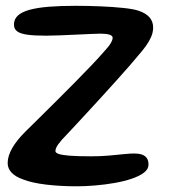

<svg xmlns="http://www.w3.org/2000/svg" viewBox="-20 -631 592 671"><path d="M248.1 20.1Q191.9 20.1 141.5 14.2Q91.1 8.2 60.2 -4.1Q33.6 -13.6 20.2 -28Q6.8 -42.5 6.8 -61.2Q6.8 -85.3 22.3 -112.8Q37.8 -140.2 68.4 -170.7Q88.7 -190.6 117.2 -218.8Q145.7 -246.9 177.9 -279Q210.1 -311.1 241.7 -343Q273.3 -374.9 299.9 -402.9Q326.5 -430.9 343.5 -450.6Q359.3 -467.4 366.5 -479.4Q373.7 -491.4 373.7 -499Q373.7 -506.1 362.8 -509.8Q351.9 -513.4 330.4 -513.4Q321 -513.4 297.6 -512.3Q274.2 -511.2 244.6 -509.9Q215 -508.5 187.2 -507.4Q159.4 -506.3 141 -506.3Q100.2 -506.3 75.7 -509.7Q51.1 -513.1 39.9 -521.5Q28.8 -529.9 28.8 -545Q28.8 -564.2 42.6 -576.8Q56.4 -589.4 83.6 -596.8Q110.8 -604.2 151.2 -607.5Q191.6 -610.7 244.9 -610.7Q288 -610.7 331.9 -608.8Q375.8 -607 411.1 -603.2Q446.5 -599.5 463.4 -593.8Q489.2 -585.4 502.2 -570.7Q515.2 -555.9 515.2 -535.1Q515.2 -518 508 -501.6Q500.8 -485.2 489.2 -469.3Q477.5 -453.3 463.4 -437.4Q453.4 -424.8 432.8 -401.3Q412.3 -377.9 385.2 -347.7Q358.1 -317.5 328.2 -284.8Q298.3 -252.1 269.2 -220.7Q240.1 -189.2 215.9 -163.4Q194.4 -141.9 184 -127.4Q173.7 -112.9 173.7 -103.1Q173.7 -97.2 184.6 -93.2Q195.5 -89.2 222.9 -86.9Q250.3 -84.7 298.8 -84.7Q330.4 -84.7 359.5 -87.2Q388.6 -89.8 411.8 -92.2Q435.1 -94.6 448.9 -94.6Q463.9 -94.6 475.1 -91.1Q486.3 -87.6 492.7 -79.1Q499 -70.6 499 -55.4Q499 -39.7 482.9 -27.5Q466.8 -15.3 439.7 -6.2Q412.6 2.9 379.4 8.6Q346.2 14.4 312.2 17.2Q278.1 20.1 248.1 20.1Z"/></svg>

Font: Gluten Thin
Style: Regular
Weight: 100
Designer: Tyler Finck
Foundry: Etcetera Type Company
Version: Version 1.300